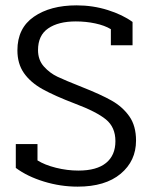

<svg xmlns="http://www.w3.org/2000/svg" viewBox="-20 -682 567 717"><path d="M39 -55V-144H120V-83Q147 -66 189 -55.5Q231 -45 273 -45Q341 -45 376 -73.5Q411 -102 411 -155Q411 -207 375.5 -236Q340 -265 260 -295Q184 -324 139 -349Q94 -374 69.5 -409Q45 -444 45 -494Q45 -577 106.5 -619.5Q168 -662 266 -662Q327 -662 382.5 -644.5Q438 -627 475 -600V-513H394V-573Q371 -587 336 -594.5Q301 -602 263 -602Q198 -602 160 -576Q122 -550 122 -495Q122 -458 144 -433.5Q166 -409 194.5 -395.5Q223 -382 286 -357Q357 -329 397.5 -306Q438 -283 463 -247.5Q488 -212 488 -157Q488 -81 430.5 -33Q373 15 270 15Q206 15 144 -4Q82 -23 39 -55Z"/></svg>

Font: Pridi Light
Style: Regular
Weight: 300
Version: Version 1.002